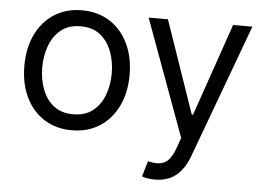

<svg xmlns="http://www.w3.org/2000/svg" viewBox="-53 -623 1239 900"><g transform="rotate(5 567.0 -172.5)"><path d="M297.9 11.7Q224.1 11.7 168.5 -23.4Q112.8 -58.6 81.8 -122.1Q50.8 -185.5 50.8 -269.5Q50.8 -355 81.8 -418.7Q112.8 -482.4 168.5 -517.6Q224.1 -552.7 297.9 -552.7Q372.1 -552.7 427.7 -517.6Q483.4 -482.4 514.6 -418.7Q545.9 -355 545.9 -269.5Q545.9 -185.5 514.6 -122.1Q483.4 -58.6 427.7 -23.4Q372.1 11.7 297.9 11.7ZM297.9 -63.5Q354.5 -63.5 390.6 -92.3Q426.8 -121.1 444.3 -168.2Q461.9 -215.3 461.9 -269.5Q461.9 -324.7 444.3 -372.1Q426.8 -419.4 390.6 -448.5Q354.5 -477.5 297.9 -477.5Q241.7 -477.5 205.8 -448.5Q169.9 -419.4 152.3 -372.1Q134.8 -324.7 134.8 -269.5Q134.8 -215.3 152.3 -168.2Q169.9 -121.1 205.8 -92.3Q241.7 -63.5 297.9 -63.5ZM707 208Q685.5 208 668.9 204.8Q652.3 201.7 645.5 198.2L667 125L675.3 127Q717.3 136.7 746.1 122.6Q774.9 108.4 795.9 49.8L812.5 2.9L611.3 -545.9H702.1L852.5 -110.4H858.4L1008.8 -545.9H1099.6L867.2 83Q851.6 125.5 828.6 153.3Q805.7 181.2 775.4 194.6Q745.1 208 707 208Z"/></g></svg>

Font: Inter
Style: Regular
Weight: 400
Designer: Rasmus Andersson
Foundry: rsms
Version: Version 4.000;git-8c9346024